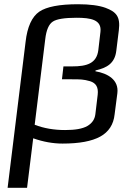

<svg xmlns="http://www.w3.org/2000/svg" viewBox="-20 -679 584 908"><path d="M431 -342 432 -346C485 -358 523 -379 530 -439L542 -536C550 -600 530 -623 479 -642C449 -653 405 -659 349 -659C261 -659 200 -647 166 -624C131 -600 109 -552 101 -481L16 209H108L137 -25C185 -8 231 0 276 0C355 0 414 -11 454 -33C494 -55 517 -90 522 -138L535 -238C543 -302 489 -332 431 -342ZM455 -528 445 -442C437 -379 391 -365 321 -365H280L273 -304H318C361 -304 374 -304 406 -295C434 -286 446 -267 442 -231L431 -139C428 -114 415 -96 393 -83C370 -70 336 -64 288 -64C236 -64 188 -72 144 -89L194 -494C199 -537 211 -565 230 -577C248 -589 286 -595 342 -595C409 -595 462 -586 455 -528Z"/></svg>

Font: Gamestation Display
Style: Italic
Weight: 400
Designer: Jonas Hecksher
Foundry: Jonas Hecksher, Playtypeª, e-types AS
Version: Version 1.003